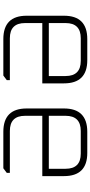

<svg xmlns="http://www.w3.org/2000/svg" viewBox="291 -846 555 1178"><g transform="rotate(90 569.0 -257.5)"><path d="M77 -143V-372Q77 -515 220 -515H350Q492 -515 492 -372V-239H122V-133Q122 -40 215 -40H472V-21L444 0H220Q77 0 77 -143ZM122 -279H447V-382Q447 -475 354 -475H215Q122 -475 122 -382Z M646 -143V-372Q646 -515 789 -515H919Q1061 -515 1061 -372V-239H691V-133Q691 -40 784 -40H1041V-21L1013 0H789Q646 0 646 -143ZM691 -279H1016V-382Q1016 -475 923 -475H784Q691 -475 691 -382Z"/></g></svg>

Font: Oxanium ExtraLight
Style: Regular
Weight: 200
Designer: Severin Meyer
Version: Version 2.000